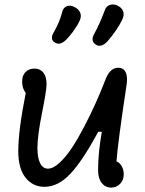

<svg xmlns="http://www.w3.org/2000/svg" viewBox="-20 -837 660 872"><path d="M485 15Q458.5 15 442 -5.8Q425.5 -26.5 425.5 -64.5Q425.5 -143 442.5 -238.5H426Q356 -108 300 -48.2Q244 11.5 182 11.5Q129.5 11.5 96.2 -29.8Q63 -71 63 -151Q63 -244 97 -415Q80.5 -435 80.5 -467Q80.5 -494.5 96.2 -510Q112 -525.5 136.5 -525.5Q162 -525.5 176.8 -507.2Q191.5 -489 191.5 -454.5Q191.5 -427 170.8 -323.8Q150 -220.5 150 -164.5Q150 -120.5 162.2 -95.8Q174.5 -71 198 -71Q221.5 -71 250.5 -97.8Q279.5 -124.5 307 -166.2Q334.5 -208 363.2 -263.2Q392 -318.5 415.2 -370.5Q438.5 -422.5 458.5 -474.5Q480.5 -533 521.5 -529Q543.5 -527 551.8 -506.5Q560 -486 555 -452.5Q515 -188 509 -104.5Q524.5 -97.5 533.2 -81.5Q542 -65.5 542 -45.5Q542 -19.5 525.5 -2.2Q509 15 485 15ZM222 -686.5Q250 -734 261.5 -779Q266 -801.5 282.8 -808.5Q299.5 -815.5 318.5 -805Q337.5 -795.5 344.2 -779.5Q351 -763.5 342 -743.5Q332.5 -722.5 315 -698Q297.5 -673.5 281 -657Q253.5 -629.5 230.5 -643Q206 -657.5 222 -686.5ZM407.5 -682.5Q432 -726.5 455 -788Q461.5 -809.5 480.2 -815Q499 -820.5 517.5 -809.5Q534 -800.5 539.5 -785.2Q545 -770 536 -749.5Q512.5 -700 467 -648Q439.5 -619.5 415.5 -634Q390 -651 407.5 -682.5Z"/></svg>

Font: Monaspace Radon
Style: Regular
Weight: 400
Designer: Riley Cran & the Lettermatic Team
Foundry: Lettermatic
Version: Version 1.000 (Monaspace Radon)